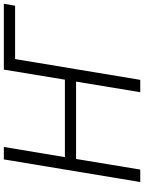

<svg xmlns="http://www.w3.org/2000/svg" viewBox="108 -876 768 1024"><g transform="rotate(-90 492.0 -364.0)"><path d="M983.9 -727.5 973.6 -667.5H689L578.1 0H512.2L568.8 -342.3H156.2L99.6 0H33.2L153.8 -727.5H220.2L166 -401.9H579.1L632.8 -727.5Z"/></g></svg>

Font: Inter Display Light
Style: Italic
Weight: 300
Italic angle: -9.39999°
Designer: Rasmus Andersson
Foundry: rsms
Version: Version 4.000;git-a52131595